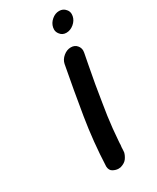

<svg xmlns="http://www.w3.org/2000/svg" viewBox="-187 -761 679 832"><g transform="rotate(-30 152.5 -345.5)"><path d="M245 -608Q225 -608 214 -623Q205 -634 205 -647Q205 -652 206 -657Q210 -677 227 -691.5Q244 -706 264 -706Q284 -706 296 -691Q305 -681 305 -667Q305 -662 304 -657Q300 -637 282.5 -622.5Q265 -608 245 -608ZM203 -46Q203 -40 202 -34Q199 -21 189.5 -7Q180 7 157 14Q152 15 146 15Q133 15 119 7.5Q105 0 104 -20Q109 -141 128 -257.5Q147 -374 170 -495Q174 -515 191.5 -529.5Q209 -544 229 -544Q249 -544 260 -530Q269 -519 269 -505Q269 -500 268 -495L258 -443Q240 -351 227 -265Q217 -207 211 -149L206 -91L205 -77V-71Q203 -59 203 -46Z"/></g></svg>

Font: Bad Comic
Style: Italic
Weight: 400
Italic angle: -11°
Designer: GGBotNet
Foundry: GGBotNet
Version: 0.95